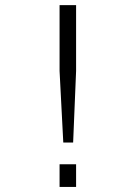

<svg xmlns="http://www.w3.org/2000/svg" viewBox="-20 -739 540 760"><path d="M215.8 1H281.2V-88.9H215.8ZM230.5 -174.8H269.5L281.2 -458V-718.8H215.8V-458Z"/></svg>

Font: DotumChe
Style: Regular
Weight: 400
Monospace: yes
Version: Version 2.21